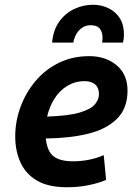

<svg xmlns="http://www.w3.org/2000/svg" viewBox="-20 -774 571 807"><path d="M262 13Q182 13 134.5 -15.5Q87 -44 65.5 -92.5Q44 -141 44 -200Q44 -264 66 -324Q88 -384 128.5 -432.5Q169 -481 226.5 -509.5Q284 -538 355 -538Q425 -538 470.5 -499.5Q516 -461 516 -393Q516 -319 472 -275Q428 -231 350.5 -212Q273 -193 173 -192Q173 -191 173 -189.5Q173 -188 173 -187Q177 -156 188.5 -136Q200 -116 224.5 -106Q249 -96 287 -96Q320 -96 353.5 -102.5Q387 -109 416 -122L426 -18Q397 -5 354 4Q311 13 262 13ZM178 -284Q268 -287 315 -301Q362 -315 379 -335.5Q396 -356 396 -378Q396 -405 380 -419Q364 -433 335 -433Q297 -433 264.5 -414Q232 -395 210 -361Q188 -327 178 -284ZM199 -595Q204 -649 229.5 -684Q255 -719 292.5 -736.5Q330 -754 371 -754Q406 -754 436 -739.5Q466 -725 483.5 -697.5Q501 -670 501 -629Q501 -620 500 -611.5Q499 -603 497 -595H409Q410 -600 410.5 -605Q411 -610 411 -615Q411 -639 399.5 -653.5Q388 -668 361 -668Q341 -668 326 -658Q311 -648 301.5 -632Q292 -616 288 -595Z"/></svg>

Font: Ubuntu Sans
Style: Bold Italic
Weight: 700
Italic angle: -13.5°
Designer: Dalton Maag Ltd
Foundry: Dalton Maag Ltd
Version: Version 1.006